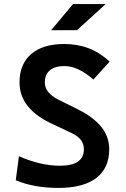

<svg xmlns="http://www.w3.org/2000/svg" viewBox="-20 -921 626 951"><path d="M269 9.8Q147.9 9.8 58.1 -28.3L73.7 -147Q182.1 -100.1 276.9 -100.1Q395.5 -100.1 395.5 -181.6Q395.5 -233.9 335.9 -261.2L228 -312.5Q155.8 -347.2 116.2 -397.2Q76.7 -447.3 76.7 -512.7Q76.7 -603.5 134.5 -653.3Q192.4 -703.1 298.3 -703.1Q430.7 -703.1 522.9 -615.7L442.4 -526.9Q367.2 -593.8 298.8 -593.8Q252.9 -593.8 227.5 -573Q202.1 -552.2 202.1 -512.7Q202.1 -485.4 219.5 -464.6Q236.8 -443.8 269.5 -427.2L366.7 -378.9Q441.4 -341.8 481.2 -293.2Q521 -244.6 521 -181.2Q521 -88.4 456.8 -39.3Q392.6 9.8 269 9.8ZM233.4 -771.5 341.8 -900.9H503.4L361.3 -771.5Z"/></svg>

Font: Cascadia Code SemiBold
Style: Regular
Weight: 600
Monospace: yes
Designer: Aaron Bell
Foundry: Saja Typeworks
Version: Version 2404.023; ttfautohint (v1.8.4)